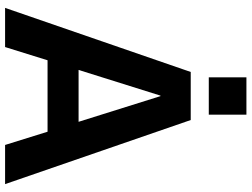

<svg xmlns="http://www.w3.org/2000/svg" viewBox="-137 -852 989 755"><g transform="rotate(90 357.5 -474.5)"><path d="M263 -730H452L704 0H550L498 -167H217L165 0H11ZM459 -289 358 -611H356L255 -289ZM284 -949H431V-801H284Z"/></g></svg>

Font: Enso
Style: Bold
Weight: 700
Designer: Coji Morishita
Foundry: UNDERFOREST DESIGN
Version: Version 1.000